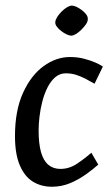

<svg xmlns="http://www.w3.org/2000/svg" viewBox="-20 -670 410 701"><path d="M169.7 11.8Q130.9 11.8 100.6 -6.5Q70.2 -24.9 52.5 -66Q34.7 -107 34.7 -172.9Q34.7 -266.2 63.9 -330.6Q93.1 -395.1 139.1 -428.5Q185.1 -461.8 235.3 -461.8Q262.9 -461.8 286.8 -455.6Q310.7 -449.4 329.1 -441.3Q347.4 -433.1 355.5 -426.8L325.2 -364.3Q308.1 -374.3 291.9 -382.6Q275.6 -391 258.1 -396.7Q240.6 -402.3 220 -402.3Q198.1 -402.3 181.4 -387.8Q164.8 -373.3 153.1 -349.9Q141.4 -326.5 134.3 -298.5Q127.2 -270.5 124.1 -243.2Q121 -215.9 121 -194Q121 -145.7 129.7 -114.6Q138.5 -83.5 156.4 -68.4Q174.3 -53.3 200.2 -53.3Q232.7 -53.3 260.6 -71.9Q288.5 -90.4 313.6 -112.4L338.7 -69Q320.5 -52.6 294 -33.6Q267.5 -14.5 236.1 -1.3Q204.7 11.8 169.7 11.8ZM240 -539.8Q233.4 -539.8 223.3 -544.5Q213.2 -549.2 203.4 -556.8Q193.5 -564.4 187.2 -573.1Q180.9 -581.8 181.9 -589.8Q182.5 -597.9 189.1 -608.4Q195.8 -618.8 205.4 -628.3Q215 -637.8 225.1 -643.7Q235.2 -649.6 242 -649.6Q249.3 -649.6 259.3 -645Q269.3 -640.3 279.1 -632.8Q288.9 -625.4 295.2 -616.7Q301.5 -608 300.5 -598.9Q300.3 -590.6 293.3 -580.6Q286.4 -570.6 276.7 -561.2Q267 -551.7 257.2 -545.8Q247.3 -539.8 240 -539.8Z"/></svg>

Font: Ancizar Sans Thin
Style: Italic
Weight: 100
Italic angle: -4°
Designer: Cesar Puertas, Viviana Monsalve, Julian Moncada, Julian Prieto, Jose Castro, Mariel Hernandez, Felipe Aragon, Sara Alarc
Version: Version 8.100